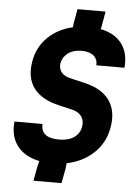

<svg xmlns="http://www.w3.org/2000/svg" viewBox="-61 -866 722 1022"><g transform="rotate(5 300.0 -355.0)"><path d="M29 -195H179Q174 -120 274 -120Q324 -120 354 -141.5Q384 -163 390 -199Q396 -231 379.5 -254Q363 -277 328 -285L255 -302Q161 -324 120.5 -380.5Q80 -437 96 -525Q109 -599 161.5 -651Q214 -703 295 -722L297 -740L311 -820H461L447 -740L443 -725Q519 -710 557 -659.5Q595 -609 587 -531H437Q439 -564 416.5 -582.5Q394 -601 352 -601Q308 -601 280 -580Q252 -559 246 -527Q241 -499 256 -478.5Q271 -458 306 -450L383 -432Q477 -410 517 -352.5Q557 -295 541 -206Q527 -126 469.5 -71Q412 -16 325 2L322 30L307 110H157L172 30L179 3Q100 -13 60.5 -64.5Q21 -116 29 -195Z"/></g></svg>

Font: JetBrains Mono ExtraBold
Style: Italic
Weight: 800
Designer: Philipp Nurullin, Konstantin Bulenkov
Foundry: JetBrains
Version: Version 1.000; ttfautohint (v1.8.3)